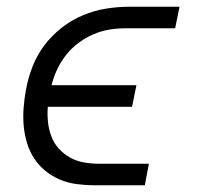

<svg xmlns="http://www.w3.org/2000/svg" viewBox="-20 -550 590 570"><path d="M410 0H261Q234 0 207.5 -3.5Q181 -7 157.5 -17Q134 -27 114.5 -43Q95 -59 81.5 -79.5Q68 -100 60.5 -124.5Q53 -149 50.5 -175Q48 -201 50 -228.5Q52 -256 57 -283Q63 -317 76 -351Q89 -385 111 -414.5Q133 -444 163 -467.5Q193 -491 227 -505Q261 -519 295.5 -524.5Q330 -530 364 -530H513L500 -466H351Q328 -466 304 -462Q280 -458 257 -448Q234 -438 213 -422.5Q192 -407 176 -386.5Q160 -366 149.5 -343.5Q139 -321 133 -297H385L372 -233H122Q120 -210 122.5 -187.5Q125 -165 132.5 -145Q140 -125 154.5 -109Q169 -93 187.5 -82.5Q206 -72 228 -68Q250 -64 273 -64H422Z"/></svg>

Font: Lode
Style: Italic
Weight: 400
Italic angle: -11°
Monospace: yes
Designer: Belleve Invis
Foundry: Belleve Invis
Version: Version 29.2.0; ttfautohint (v1.8.3)